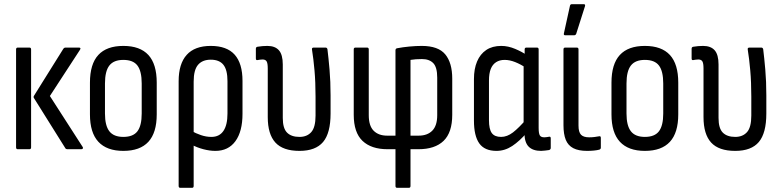

<svg xmlns="http://www.w3.org/2000/svg" viewBox="-20 -715 3746 920"><path d="M302 0Q296 0 293 -5L144 -243Q138 -250 144 -258L284 -482Q288 -487 293 -487H358Q370 -487 363 -476L219 -255L376 -11Q379 -7 377 -3.5Q375 0 370 0ZM65 0Q57 0 57 -9V-478Q57 -487 65 -487H121Q129 -487 129 -478V-9Q129 0 121 0Z M571 8Q492 8 451.5 -35.5Q411 -79 411 -167V-319Q411 -408 451 -451.5Q491 -495 571 -495Q651 -495 691 -451.5Q731 -408 731 -319V-167Q731 -79 691 -35.5Q651 8 571 8ZM571 -59Q618 -59 638.5 -86Q659 -113 659 -171V-315Q659 -374 638.5 -401Q618 -428 571 -428Q525 -428 504 -401Q483 -374 483 -315V-171Q483 -113 504 -86Q525 -59 571 -59Z M844 185Q836 185 836 176V-326Q836 -409 874.5 -452Q913 -495 990 -495Q1067 -495 1104.5 -453Q1142 -411 1142 -327V-170Q1142 -85 1108 -38.5Q1074 8 1012 8Q985 8 954.5 0Q924 -8 898 -22L897 -88Q918 -76 943 -67.5Q968 -59 993 -59Q1031 -59 1050.5 -87.5Q1070 -116 1070 -171V-326Q1070 -380 1050.5 -404.5Q1031 -429 990 -429Q950 -429 929 -404.5Q908 -380 908 -324V176Q908 185 900 185Z M1415 8Q1336 8 1299.5 -32Q1263 -72 1263 -154V-387Q1263 -412 1257.5 -421Q1252 -430 1238 -430Q1232 -430 1225.5 -429Q1219 -428 1213 -427Q1206 -426 1206 -435V-481Q1206 -490 1214 -491Q1225 -493 1237.5 -494Q1250 -495 1261 -495Q1298 -495 1316.5 -474Q1335 -453 1335 -406V-150Q1335 -100 1355.5 -79.5Q1376 -59 1415 -59Q1451 -59 1471.5 -82Q1492 -105 1492 -161V-252Q1492 -321 1487 -377.5Q1482 -434 1475 -477Q1473 -487 1483 -487H1540Q1547 -487 1549 -479Q1554 -439 1559 -382Q1564 -325 1564 -258V-171Q1564 -77 1528 -34.5Q1492 8 1415 8Z M1883 185Q1875 185 1875 176V0H1837Q1759 0 1717 -40Q1675 -80 1675 -165V-478Q1675 -487 1683 -487H1739Q1747 -487 1747 -478V-163Q1747 -112 1770.5 -88.5Q1794 -65 1835 -65H1875V-474Q1875 -483 1884 -484Q1910 -489 1941.5 -492Q1973 -495 2001 -495Q2080 -495 2113.5 -454.5Q2147 -414 2147 -338V-165Q2147 -80 2105.5 -40Q2064 0 1985 0H1947V176Q1947 185 1939 185ZM1947 -65H1986Q2028 -65 2051.5 -89Q2075 -113 2075 -163V-343Q2075 -393 2056 -412.5Q2037 -432 2002 -432Q1986 -432 1972.5 -431Q1959 -430 1947 -428Z M2359 8Q2302 8 2276.5 -28Q2251 -64 2251 -137V-336Q2251 -385 2266 -420.5Q2281 -456 2310 -475.5Q2339 -495 2382 -495Q2415 -495 2449 -480.5Q2483 -466 2502 -452L2500 -390Q2475 -407 2448.5 -417.5Q2422 -428 2398 -428Q2374 -428 2357 -417Q2340 -406 2331.5 -384.5Q2323 -363 2323 -329V-139Q2323 -96 2336.5 -77.5Q2350 -59 2381 -59Q2410 -59 2438 -80.5Q2466 -102 2503 -145L2506 -81Q2470 -39 2434.5 -15.5Q2399 8 2359 8ZM2573 8Q2533 8 2513 -12.5Q2493 -33 2493 -78V-99L2489 -111V-407L2494 -435V-478Q2494 -487 2502 -487H2553Q2561 -487 2561 -478V-102Q2561 -76 2566.5 -66.5Q2572 -57 2588 -57Q2594 -57 2600 -58Q2606 -59 2612 -60Q2619 -61 2619 -52V-6Q2619 1 2611 4Q2603 5 2592 6.5Q2581 8 2573 8Z M2793 8Q2752 8 2727 -5Q2702 -18 2691 -45Q2680 -72 2680 -115V-478Q2680 -487 2688 -487H2744Q2752 -487 2752 -478V-113Q2752 -82 2764 -69.5Q2776 -57 2803 -57Q2817 -57 2828.5 -58.5Q2840 -60 2851 -62Q2859 -64 2859 -54V-7Q2859 -1 2852 2Q2841 5 2825.5 6.5Q2810 8 2793 8ZM2688 -546Q2680 -546 2682 -555L2711 -687Q2712 -691 2714 -693Q2716 -695 2721 -695H2777Q2786 -695 2783 -685L2741 -553Q2738 -546 2731 -546Z M3070 8Q2991 8 2950.5 -35.5Q2910 -79 2910 -167V-319Q2910 -408 2950 -451.5Q2990 -495 3070 -495Q3150 -495 3190 -451.5Q3230 -408 3230 -319V-167Q3230 -79 3190 -35.5Q3150 8 3070 8ZM3070 -59Q3117 -59 3137.5 -86Q3158 -113 3158 -171V-315Q3158 -374 3137.5 -401Q3117 -428 3070 -428Q3024 -428 3003 -401Q2982 -374 2982 -315V-171Q2982 -113 3003 -86Q3024 -59 3070 -59Z M3503 8Q3424 8 3387.5 -32Q3351 -72 3351 -154V-387Q3351 -412 3345.5 -421Q3340 -430 3326 -430Q3320 -430 3313.5 -429Q3307 -428 3301 -427Q3294 -426 3294 -435V-481Q3294 -490 3302 -491Q3313 -493 3325.5 -494Q3338 -495 3349 -495Q3386 -495 3404.5 -474Q3423 -453 3423 -406V-150Q3423 -100 3443.5 -79.5Q3464 -59 3503 -59Q3539 -59 3559.5 -82Q3580 -105 3580 -161V-252Q3580 -321 3575 -377.5Q3570 -434 3563 -477Q3561 -487 3571 -487H3628Q3635 -487 3637 -479Q3642 -439 3647 -382Q3652 -325 3652 -258V-171Q3652 -77 3616 -34.5Q3580 8 3503 8Z"/></svg>

Font: Sofia Sans Condensed
Style: Regular
Weight: 400
Designer: Botio Nikoltchev, Ani Petrova
Foundry: lettersoup
Version: Version 4.100